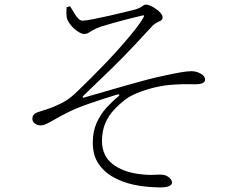

<svg xmlns="http://www.w3.org/2000/svg" viewBox="-20 -774 1040 836"><path d="M676 42Q658 42 625 39.5Q592 37 561 30Q515 20 474.5 -2Q434 -24 409 -61Q384 -98 384 -153Q384 -202 401 -239.5Q418 -277 443.5 -305Q469 -333 494 -353Q501 -359 499.5 -361.5Q498 -364 489 -362Q430 -344 369 -323Q308 -302 268 -281Q237 -265 216.5 -253Q196 -241 182 -234.5Q168 -228 155 -228Q148 -228 140 -231.5Q132 -235 126.5 -241.5Q121 -248 121 -257Q121 -267 126.5 -274Q132 -281 143 -285Q162 -291 183.5 -298Q205 -305 227 -315Q257 -328 277.5 -342.5Q298 -357 327 -386Q347 -405 377 -435Q407 -465 441.5 -501Q476 -537 508.5 -574Q541 -611 566.5 -643Q592 -675 604 -697Q609 -705 606.5 -706.5Q604 -708 598 -706Q571 -700 538.5 -691.5Q506 -683 475 -674.5Q444 -666 419 -658Q395 -649 383 -642Q371 -635 364 -630.5Q357 -626 346 -626Q338 -626 326 -632.5Q314 -639 302 -650Q290 -661 281 -674.5Q272 -688 270 -701Q269 -709 269 -720.5Q269 -732 270 -742L285 -747Q295 -731 303.5 -716.5Q312 -702 321 -693Q330 -684 339 -684Q353 -684 385.5 -690.5Q418 -697 456 -705.5Q494 -714 526 -722Q558 -730 570 -733Q586 -738 593.5 -743Q601 -748 605.5 -751Q610 -754 617 -754Q624 -754 636 -748.5Q648 -743 660 -734.5Q672 -726 680 -716.5Q688 -707 688 -698Q688 -689 681 -685Q674 -681 662 -675Q650 -669 636 -653Q600 -614 572 -584Q544 -554 519 -528.5Q494 -503 468 -477.5Q442 -452 411.5 -423Q381 -394 342 -356Q339 -353 340 -350.5Q341 -348 345 -349Q387 -361 435.5 -375Q484 -389 531 -402.5Q578 -416 618 -426.5Q658 -437 683 -442Q737 -454 766.5 -459Q796 -464 812 -464Q829 -464 843 -458.5Q857 -453 865 -445Q873 -437 873 -428Q873 -418 863 -412.5Q853 -407 827 -407Q812 -407 795 -407.5Q778 -408 745 -406Q698 -404 654.5 -393.5Q611 -383 577.5 -369Q544 -355 525 -340Q500 -321 476.5 -296Q453 -271 438.5 -237.5Q424 -204 424 -159Q425 -95 470 -60Q515 -25 587 -16Q627 -11 653 -13Q679 -15 695 -12Q706 -10 717.5 0Q729 10 729 21Q729 30 717 36Q705 42 676 42Z"/></svg>

Font: Noto Serif JP ExtraLight ExtraLight
Style: Regular
Weight: 250
Version: Version 2.003-H1;hotconv 1.1.1;makeotfexe 2.6.0